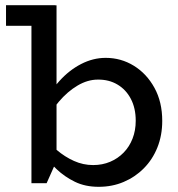

<svg xmlns="http://www.w3.org/2000/svg" viewBox="-20 -706 686 740"><path d="M3.2 -606.6V-686H193V-606.6ZM387.4 -483Q446.3 -483 495.8 -452.6Q545.2 -422.2 575.3 -367.5Q605.3 -312.9 605.3 -240Q605.3 -184.3 586.6 -137.6Q567.9 -91 534.3 -57.3Q500.8 -23.5 456.6 -4.8Q412.4 14 360.4 14Q308.2 14 268.4 -5.5Q228.6 -25 198.4 -53.8Q168.2 -82.5 144.5 -109.5V-181.5Q168.8 -153.5 199.2 -127.6Q229.7 -101.6 265.1 -85.7Q300.5 -69.8 339 -69.8Q374.5 -69.8 404.4 -82.4Q434.3 -95 456.5 -117.8Q478.8 -140.6 490.9 -171.9Q503.1 -203.2 503.1 -240.6Q503.1 -289 484.4 -324.8Q465.7 -360.6 432.8 -380.1Q399.9 -399.7 357.2 -399.2Q317.7 -399.2 278.9 -376.2Q240 -353.3 206.3 -313.5Q172.6 -273.8 147.9 -222.2V-298.3Q171.4 -352 208.9 -393.7Q246.4 -435.4 292.5 -459.2Q338.6 -483 387.4 -483ZM101.2 0V-685.5H197.9V-85.7L159.7 0Z"/></svg>

Font: BioRhyme ExtraBold
Style: Regular
Weight: 800
Designer: Aoife Mooney
Foundry: Aoife Mooney Type
Version: Version 1.600;gftools[0.9.33]